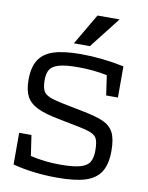

<svg xmlns="http://www.w3.org/2000/svg" viewBox="-99 -984 816 1062"><g transform="rotate(10 309.5 -453.0)"><path d="M349 -740H259L361 -914H485ZM567 -190Q567 -115 540 -72Q513 -29 455 -10.5Q397 8 297 8Q162 8 47 -22V-200H116L133 -85Q213 -66 300 -66Q374 -66 412.5 -77Q451 -88 465 -111.5Q479 -135 479 -176Q479 -226 467 -246Q455 -266 419 -277Q383 -288 280 -307L255 -312Q173 -327 128.5 -348.5Q84 -370 65.5 -405Q47 -440 47 -498Q47 -569 73.5 -610.5Q100 -652 157 -670Q214 -688 309 -688Q426 -688 551 -662V-487H485L469 -598Q393 -614 305 -614Q236 -614 199 -603.5Q162 -593 148.5 -571.5Q135 -550 135 -513Q135 -467 148.5 -447Q162 -427 198.5 -416Q235 -405 335 -386L366 -380Q449 -364 489.5 -346Q530 -328 548.5 -292.5Q567 -257 567 -190Z"/></g></svg>

Font: Rhodium Libre
Style: Regular
Weight: 400
Designer: James Puckett
Foundry: Dunwich Type Founders
Version: Version 1.001; ttfautohint (v1.3)